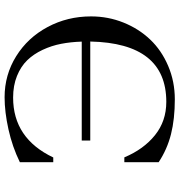

<svg xmlns="http://www.w3.org/2000/svg" viewBox="8 -776 781 836"><g transform="rotate(-90 398.0 -357.5)"><path d="M110.4 -56.6V-206.1H131.3Q166.5 -122.1 227.8 -72.8Q289.1 -23.4 373 -23.4Q628.9 -23.4 635.7 -354.5H204.6V-391.6H635.3Q633.8 -439.5 625.7 -481.2Q617.7 -522.9 599.4 -562Q581.1 -601.1 554.2 -628.9Q527.3 -656.7 485.6 -673.6Q443.8 -690.4 391.6 -690.4Q213.9 -690.4 130.9 -515.6H110.4V-661.1Q177.2 -693.8 253.4 -710.7Q329.6 -727.5 393.1 -727.5Q490.7 -727.5 571.8 -677Q652.8 -626.5 699 -540Q745.1 -453.6 745.1 -351.1Q745.1 -276.9 718.3 -210Q691.4 -143.1 644.5 -93.8Q597.7 -44.4 529.8 -15.4Q461.9 13.7 383.8 13.7Q298.3 13.7 232.4 -2.9Q166.5 -19.5 110.4 -56.6Z"/></g></svg>

Font: Theano Old Style
Style: Regular
Weight: 400
Designer: Alexey Kryukov
Version: Version 2.00